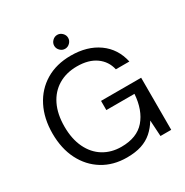

<svg xmlns="http://www.w3.org/2000/svg" viewBox="-196 -1024 1150 1194"><g transform="rotate(-30 379.0 -427.0)"><path d="M375 12Q277 12 203 -33.5Q129 -79 88 -160Q47 -241 47 -349Q47 -456 88.5 -538Q130 -620 206.5 -666Q283 -712 387 -712Q505 -712 584 -655.5Q663 -599 685 -498H588Q574 -561 522 -598Q470 -635 387 -635Q310 -635 252.5 -600.5Q195 -566 164 -502Q133 -438 133 -349Q133 -260 164 -195.5Q195 -131 250.5 -97Q306 -63 378 -63Q490 -63 547 -129Q604 -195 612 -308H410V-374H698V0H621L614 -115Q589 -74 556.5 -45.5Q524 -17 480 -2.5Q436 12 375 12ZM379 -766Q359 -766 344 -781Q329 -796 329 -816Q329 -836 344 -851Q359 -866 379 -866Q399 -866 414 -851Q429 -836 429 -816Q429 -796 414 -781Q399 -766 379 -766Z"/></g></svg>

Font: DM Sans 18pt
Style: Regular
Weight: 400
Designer: Colophon Foundry, Jonny Pinhorn
Foundry: Colophon Foundry
Version: Version 4.004;gftools[0.9.30]